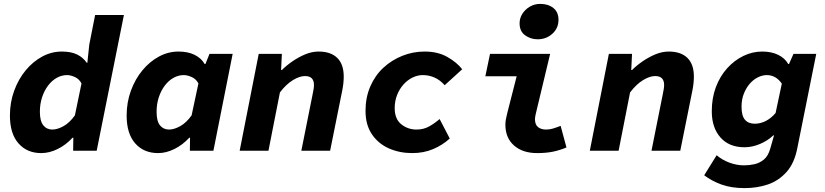

<svg xmlns="http://www.w3.org/2000/svg" viewBox="-20 -775 4240 987"><path d="M192 12Q119 12 75 -38Q31 -88 31 -181Q31 -249 53 -309Q75 -369 112.5 -414Q150 -459 197.5 -484.5Q245 -510 298 -510Q346 -510 377 -494.5Q408 -479 426 -452H429L439 -546L469 -698H617L477 0H356L357 -67H353Q319 -30 276.5 -9Q234 12 192 12ZM249 -109Q275 -109 306.5 -126.5Q338 -144 365 -182L399 -346Q387 -369 365 -379Q343 -389 325 -389Q297 -389 272 -375Q247 -361 227.5 -335.5Q208 -310 196.5 -275.5Q185 -241 185 -200Q185 -153 202.5 -131Q220 -109 249 -109Z M793 12Q719 12 675 -38Q631 -88 631 -181Q631 -249 653 -309Q675 -369 712.5 -414Q750 -459 797.5 -484.5Q845 -510 898 -510Q946 -510 980.5 -493Q1015 -476 1032 -446H1036L1057 -498H1176L1077 0H956L957 -67H953Q919 -30 876.5 -9Q834 12 793 12ZM849 -109Q875 -109 906.5 -126.5Q938 -144 965 -182L1000 -346Q988 -369 965.5 -379Q943 -389 925 -389Q897 -389 872 -375Q847 -361 827.5 -335.5Q808 -310 796.5 -275.5Q785 -241 785 -200Q785 -152 802.5 -130.5Q820 -109 849 -109Z M1212 0 1310 -498H1429L1425 -415H1429Q1453 -439 1484.5 -460.5Q1516 -482 1550 -496Q1584 -510 1618 -510Q1680 -510 1713.5 -477.5Q1747 -445 1747 -381Q1747 -365 1745 -346Q1743 -327 1739 -308L1677 0H1529L1587 -290Q1590 -305 1592 -316.5Q1594 -328 1594 -338Q1594 -361 1582.5 -372.5Q1571 -384 1548 -384Q1520 -384 1485.5 -363Q1451 -342 1419 -300L1360 0Z M2099 12Q2034 12 1979.5 -12Q1925 -36 1892 -84.5Q1859 -133 1859 -205Q1859 -274 1883.5 -330.5Q1908 -387 1950.5 -426.5Q1993 -466 2048 -488Q2103 -510 2163 -510Q2231 -510 2280 -482Q2329 -454 2356 -419L2266 -337Q2242 -364 2213.5 -376.5Q2185 -389 2153 -389Q2127 -389 2101 -376.5Q2075 -364 2054 -340.5Q2033 -317 2021 -286Q2009 -255 2009 -219Q2009 -163 2043 -136Q2077 -109 2121 -109Q2157 -109 2185 -124.5Q2213 -140 2240 -163L2292 -63Q2255 -29 2206.5 -8.5Q2158 12 2099 12Z M2741 12Q2667 12 2622.5 -27Q2578 -66 2578 -134Q2578 -149 2581 -164Q2584 -179 2588 -195L2636 -383H2475L2499 -498H2808L2734 -189Q2733 -182 2731.5 -176Q2730 -170 2730 -164Q2730 -134 2746 -121.5Q2762 -109 2787 -109Q2805 -109 2822 -114Q2839 -119 2862 -128L2892 -17Q2859 -3 2823.5 4.5Q2788 12 2741 12ZM2744 -573Q2708 -573 2679.5 -593.5Q2651 -614 2651 -655Q2651 -682 2665.5 -704.5Q2680 -727 2704 -741Q2728 -755 2757 -755Q2798 -755 2824.5 -734Q2851 -713 2851 -673Q2851 -630 2819.5 -601.5Q2788 -573 2744 -573Z M3012 0 3110 -498H3229L3225 -415H3229Q3253 -439 3284.5 -460.5Q3316 -482 3350 -496Q3384 -510 3418 -510Q3480 -510 3513.5 -477.5Q3547 -445 3547 -381Q3547 -365 3545 -346Q3543 -327 3539 -308L3477 0H3329L3387 -290Q3390 -305 3392 -316.5Q3394 -328 3394 -338Q3394 -361 3382.5 -372.5Q3371 -384 3348 -384Q3320 -384 3285.5 -363Q3251 -342 3219 -300L3160 0Z M3808 192Q3739 192 3688.5 173.5Q3638 155 3600 126L3664 23Q3692 47 3729.5 61Q3767 75 3805 75Q3832 75 3858.5 69Q3885 63 3906.5 45.5Q3928 28 3939 -9L3959 -79H3955Q3927 -52 3887 -35Q3847 -18 3807 -18Q3728 -18 3683.5 -68.5Q3639 -119 3639 -203Q3639 -271 3660 -327Q3681 -383 3718 -424Q3755 -465 3801.5 -487.5Q3848 -510 3898 -510Q3946 -510 3980.5 -493Q4015 -476 4032 -446H4036L4059 -498H4176L4079 -15Q4064 64 4023 109.5Q3982 155 3926.5 173.5Q3871 192 3808 192ZM3860 -139Q3888 -139 3915.5 -152.5Q3943 -166 3967 -194L3999 -345Q3984 -367 3964.5 -378Q3945 -389 3922 -389Q3900 -389 3877 -378Q3854 -367 3835 -345.5Q3816 -324 3804 -294Q3792 -264 3792 -226Q3792 -180 3809.5 -159.5Q3827 -139 3860 -139Z"/></svg>

Font: Source Code Pro ExtraLight ExtraBold
Style: Italic
Weight: 800
Italic angle: -11°
Monospace: yes
Version: Version 1.016;hotconv 1.0.116;makeotfexe 2.5.65601